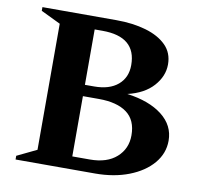

<svg xmlns="http://www.w3.org/2000/svg" viewBox="-75 -739 856 819"><g transform="rotate(10 353.0 -330.0)"><path d="M44 0V-16L129 -57V-603L44 -644V-660H364Q436 -660 492.5 -643.5Q549 -627 581.5 -594.5Q614 -562 614 -512Q614 -461 575.5 -418Q537 -375 465 -358Q562 -345 617.5 -301.5Q673 -258 673 -192Q673 -137 636 -93.5Q599 -50 534.5 -25Q470 0 388 0ZM314 -605H280V-365H320Q386 -365 423 -396.5Q460 -428 460 -482Q460 -605 314 -605ZM349 -316H280V-55H356Q430 -55 471.5 -92Q513 -129 513 -187Q513 -253 470.5 -284.5Q428 -316 349 -316Z"/></g></svg>

Font: Spectral
Style: Bold
Weight: 700
Designer: Jean-Baptiste Levee
Foundry: Production Type
Version: Version 2.001